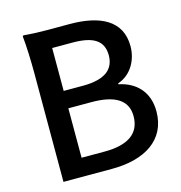

<svg xmlns="http://www.w3.org/2000/svg" viewBox="-109 -840 885 938"><g transform="rotate(-15 333.5 -371.0)"><path d="M97 -368V0H220H343C507 0 625 -70 625 -216C625 -316 564 -374 480 -391V-396C547 -418 585 -485 585 -556C585 -688 476 -737 326 -737H211C173 -737 125 -739 97 -742C94 -742 89 -742 89 -737C94 -691 97 -615 97 -553V-368ZM434 -459C408 -440 368 -429 312 -429H213V-537V-646H315C419 -646 471 -616 471 -540C471 -506 459 -478 434 -459ZM213 -216V-341H271H330C447 -341 511 -304 511 -222C511 -132 445 -91 330 -91H213Z"/></g></svg>

Font: GenSekiGothic2 TW M
Style: Regular
Weight: 500
Version: Version 2.100;PS 2.1;hotconv 16.6.51;makeotf.lib2.5.65220 DE